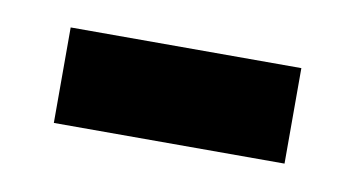

<svg xmlns="http://www.w3.org/2000/svg" viewBox="-30 -446 369 200"><g transform="rotate(10 155.0 -346.5)"><path d="M33 -296V-397H277V-296Z"/></g></svg>

Font: Noto Sans Telugu UI ExtraCondensed SemiBold
Style: Regular
Weight: 600
Width: 2
Designer: Jelle Bosma - Monotype Design Team
Foundry: Monotype Imaging Inc.
Version: Version 2.005; ttfautohint (v1.8.4.7-5d5b)